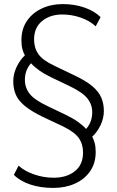

<svg xmlns="http://www.w3.org/2000/svg" viewBox="-20 -733 574 941"><path d="M241 188Q179 188 129 171.5Q79 155 48 124L71 79Q101 106 147.5 122Q194 138 243 138Q307 138 347 106Q387 74 387 15Q387 -27 366 -56.5Q345 -86 290 -113L188 -161Q133 -188 101.5 -214Q70 -240 57.5 -269Q45 -298 45 -335Q45 -370 61 -404Q77 -438 102 -462Q95 -473 90 -491.5Q85 -510 85 -536Q85 -591 112 -630.5Q139 -670 185 -691.5Q231 -713 288 -713Q345 -713 394 -696Q443 -679 473 -649L449 -604Q419 -632 375 -647Q331 -662 285 -662Q226 -662 186.5 -630Q147 -598 147 -539Q147 -498 168 -468Q189 -438 244 -412L346 -363Q401 -337 432 -311Q463 -285 476 -255.5Q489 -226 489 -189Q489 -154 473 -120Q457 -86 432 -63Q439 -51 444 -32.5Q449 -14 449 12Q449 67 421.5 106.5Q394 146 347 167Q300 188 241 188ZM102 -342Q102 -303 125.5 -273Q149 -243 215 -212L303 -170Q338 -153 362.5 -135.5Q387 -118 402 -101Q432 -135 432 -183Q432 -221 408 -251Q384 -281 319 -312L231 -354Q196 -371 171.5 -388.5Q147 -406 132 -423Q102 -389 102 -342Z"/></svg>

Font: Nunito Sans Light
Style: Regular
Weight: 300
Designer: Vernon Adams
Foundry: Vernon Adams
Version: Version 3.101; ttfautohint (v1.8.4.7-5d5b);gftools[0.9.27]